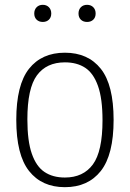

<svg xmlns="http://www.w3.org/2000/svg" viewBox="-20 -767 538 796"><path d="M47.5 -270Q47.5 -415 100.2 -481.8Q153 -548.5 249 -548.5Q345 -548.5 398 -481.8Q451 -415 451 -270Q451 -125.5 398 -58.2Q345 9 249 9Q153.5 9 100.5 -58Q47.5 -125 47.5 -270ZM405 -268.5Q405 -358 386.2 -410.8Q367.5 -463.5 333.2 -486Q299 -508.5 249 -508.5Q173 -508.5 133.2 -454.8Q93.5 -401 93.5 -272Q93.5 -182.5 112 -129.5Q130.5 -76.5 164.8 -53.8Q199 -31 249 -31Q325 -31 365 -85.2Q405 -139.5 405 -268.5ZM122 -711Q122 -727 131.8 -737Q141.5 -747 157.5 -747Q173 -747 182.8 -737Q192.5 -727 192.5 -711Q192.5 -695 182.8 -685.5Q173 -676 157.5 -676Q141.5 -676 131.8 -685.5Q122 -695 122 -711ZM305.5 -711Q305.5 -727 315.2 -737Q325 -747 341 -747Q357 -747 366.8 -737Q376.5 -727 376.5 -711Q376.5 -695 366.8 -685.5Q357 -676 341 -676Q325 -676 315.2 -685.5Q305.5 -695 305.5 -711Z"/></svg>

Font: Encode Sans Semi Condensed ExLight
Style: Regular
Weight: 275
Width: 4
Designer: Multiple Designers
Foundry: Impallari Type
Version: Version 2.000